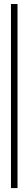

<svg xmlns="http://www.w3.org/2000/svg" viewBox="-20 -770 140 954"><path d="M34.5 164.5V-750H67V164.5Z"/></svg>

Font: Imbue Thin 10pt Light
Style: Regular
Weight: 300
Version: Version 1.102